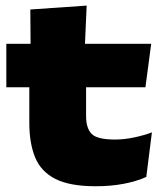

<svg xmlns="http://www.w3.org/2000/svg" viewBox="-20 -634 566 668"><path d="M313 14Q223.5 14 173.2 -11.2Q123 -36.5 102.5 -85.8Q82 -135 82 -207.5V-388H279.5V-230.5Q279.5 -188 298.8 -168.2Q318 -148.5 380.5 -148.5Q412.5 -148.5 447.5 -156Q482.5 -163.5 508.5 -173.5L489 -18.5Q455 -3 410.2 5.5Q365.5 14 313 14ZM2 -330.5V-481.5H506L486 -330.5ZM86.5 -466.5 85.5 -601 281.5 -614.5 275 -466.5Z"/></svg>

Font: Anek Latin Expanded ExtraBold
Style: Regular
Weight: 800
Width: 7
Designer: Yesha Goshar
Foundry: Ek Type
Version: Version 1.003